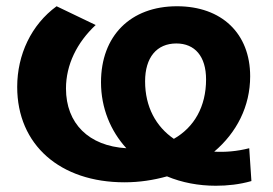

<svg xmlns="http://www.w3.org/2000/svg" viewBox="-20 -572 873 614"><path d="M777 -98C738 -88 700 -85 665 -87C737 -148 780 -232 780 -328C780 -465 689 -552 546 -552C397 -552 303 -457 303 -309C303 -226 334 -153 384 -98C264 -105 191 -177 191 -289C191 -365 226 -436 286 -492L161 -552C80 -493 35 -397 35 -294C35 -108 173 11 378 11C426 11 471 4 514 -8C562 12 615 22 670 22C707 22 746 18 784 7ZM544 -433C603 -433 639 -392 639 -318C639 -231 601 -165 536 -128C479 -167 444 -230 444 -312C444 -388 481 -433 544 -433Z"/></svg>

Font: Talent SemiBold
Style: Bold
Weight: 700
Designer: Mike Powis
Version: Version 1.001;hotconv 1.0.109;makeotfexe 2.5.65596